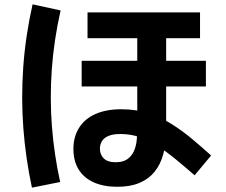

<svg xmlns="http://www.w3.org/2000/svg" viewBox="-20 -804 1040 884"><path d="M127 60Q98 -75 87.5 -213.5Q77 -352 87 -494.5Q97 -637 130 -784L259 -756Q228 -618 218.5 -485Q209 -352 219 -222.5Q229 -93 257 34ZM952 -88 876 3Q830 -37 788 -71.5Q746 -106 705.5 -132Q665 -158 623.5 -172.5Q582 -187 534 -187Q499 -187 478 -177.5Q457 -168 448.5 -152.5Q440 -137 440 -120Q440 -92 458 -74.5Q476 -57 512 -57Q546 -57 566 -71Q586 -85 596 -107Q606 -129 609 -154.5Q612 -180 612 -202V-699H745V-202Q745 -143 732 -95Q719 -47 692 -13.5Q665 20 622.5 38Q580 56 520 56Q458 56 412.5 36Q367 16 342.5 -23Q318 -62 318 -119Q318 -174 344 -215.5Q370 -257 419.5 -279Q469 -301 539 -301Q607 -301 665 -282Q723 -263 772.5 -231.5Q822 -200 866.5 -162.5Q911 -125 952 -88ZM901 -747V-628H383V-747ZM928 -524V-406H356V-524Z"/></svg>

Font: Murecho Thin SemiBold
Style: Regular
Weight: 600
Version: Version 1.010